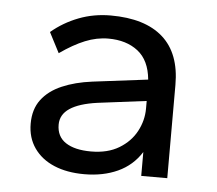

<svg xmlns="http://www.w3.org/2000/svg" viewBox="-40 -717 599 529"><g transform="rotate(5 259.5 -453.0)"><path d="M211 -232Q163 -232 127.5 -247Q92 -262 72 -290.5Q52 -319 52 -358Q52 -398 72 -424.5Q92 -451 128 -466.5Q164 -482 211 -488L364 -507Q359 -560 327 -585Q295 -610 245 -610Q213 -610 181 -597Q149 -584 112 -558L83 -614Q116 -642 157.5 -658Q199 -674 246 -674Q341 -674 390.5 -630Q440 -586 440 -499V-241H368V-307Q344 -269 303.5 -250.5Q263 -232 211 -232ZM224 -296Q270 -296 301.5 -315Q333 -334 349 -364Q365 -394 365 -427V-448L230 -431Q180 -424 154.5 -407Q129 -390 129 -362Q129 -329 154 -312.5Q179 -296 224 -296Z"/></g></svg>

Font: Gantari
Style: Regular
Weight: 400
Designer: Anugrah Pasau
Foundry: Lafontype
Version: Version 1.000; ttfautohint (v1.8.3)